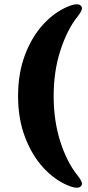

<svg xmlns="http://www.w3.org/2000/svg" viewBox="-20 -754 410 898"><path d="M64.5 -305Q64.5 -411.5 97 -497.5Q129.5 -583.5 184.2 -642.2Q239 -701 305.5 -726.5Q352.5 -743.5 362 -721.5Q368.5 -708.5 343.5 -677.5Q294.5 -616.5 262.8 -519Q231 -421.5 231 -305Q231 -188.5 262.2 -91.2Q293.5 6 343.5 67.5Q368.5 98.5 362 111.5Q352.5 133.5 305.5 116.5Q239 91 184.2 32Q129.5 -27 97 -112.8Q64.5 -198.5 64.5 -305Z"/></svg>

Font: Fraunces 72pt S050 Black
Style: Regular
Weight: 900
Version: Version 1.000; ttfautohint (v1.8.3)